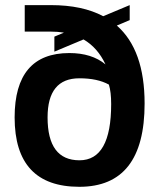

<svg xmlns="http://www.w3.org/2000/svg" viewBox="-20 -718 616 743"><path d="M410.2 -315.4Q410.2 -362.3 401.4 -390.6Q357.4 -415 287.1 -415Q164.1 -415 164.1 -263.7Q164.1 -97.7 287.6 -97.7Q410.2 -97.7 410.2 -315.4ZM432.1 -619.1Q539.6 -524.9 539.6 -317.4Q539.6 4.9 287.1 4.9Q36.6 4.9 36.6 -263.7Q36.6 -512.7 248.5 -512.7Q335 -512.7 388.2 -468.8Q357.9 -533.7 303.2 -565.4L190.4 -518.1V-576.2L227.5 -591.8Q203.1 -595.7 176.3 -595.7H75.7V-698.2H177.2Q298.8 -698.2 379.4 -655.3L481.9 -698.2V-640.1Z"/></svg>

Font: Voltera
Style: Bold
Weight: 700
Designer: Bernd Montag
Version: Version 1.301